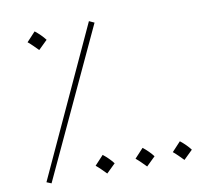

<svg xmlns="http://www.w3.org/2000/svg" viewBox="-77 -775 961 872"><g transform="rotate(-10 403.0 -339.0)"><path d="M92 9 411 -676 387 -687 70 0ZM142 -597 183 -637C171 -653 154 -670 136 -684L96 -641C114 -626 124 -615 142 -597ZM349 9 390 -31C378 -47 361 -64 343 -78L303 -35C321 -20 331 -9 349 9ZM533 9 574 -31C562 -47 545 -64 527 -78L487 -35C505 -20 515 -9 533 9ZM705 9 746 -31C734 -47 717 -64 699 -78L659 -35C677 -20 687 -9 705 9Z"/></g></svg>

Font: Noto Sans Arabic SemCond Thin
Style: Regular
Weight: 100
Width: 4
Designer: Monotype Design Team, Nadine Chahine, Nizar Qandah and Khaled Hosny
Foundry: Monotype Imaging Inc.
Version: Version 2.012